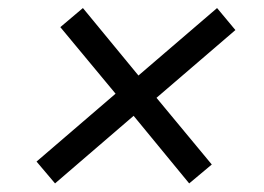

<svg xmlns="http://www.w3.org/2000/svg" viewBox="-20 -538 640 465"><path d="M438.2 -93.8 492.9 -139.6 359 -301.1 550.1 -465.2 505.7 -518.5 315.3 -355.1 180.8 -518.5 126.1 -472.3 259.9 -311.1 68.5 -146.7 113.3 -93.8 303.6 -257.5Z"/></svg>

Font: Margiela Mono Italic Text It
Style: Regular
Weight: 400
Designer: Mike Abbink, Paul van der Laan, Pieter van Rosmalen
Foundry: Bold Monday
Version: Version 2.003 2021